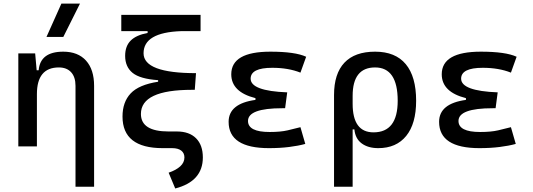

<svg xmlns="http://www.w3.org/2000/svg" viewBox="-20 -815 2970 1069"><path d="M400.4 224.6V-336.9Q400.4 -386.2 376 -412.8Q351.6 -439.5 307.6 -439.5Q185.5 -439.5 185.5 -291V0H82V-517.6H175.8L184.1 -423.8H195.3Q204.1 -527.3 332 -527.3Q414.1 -527.3 459 -477.5Q503.9 -427.7 503.9 -336.9V224.6ZM238.8 -609.4 321.8 -794.9H425.3L332.5 -609.4Z M885.7 9.8Q662.1 9.8 662.1 -166Q662.1 -246.6 707.5 -294.9Q752.9 -343.3 860.4 -359.9V-368.7Q759.8 -375.5 718.3 -409.2Q676.8 -442.9 676.8 -503.9Q676.8 -558.6 708 -589.4Q739.3 -620.1 801.8 -631.3V-641.6H655.3V-732.4H1096.7V-641.6H988.3Q779.3 -634.3 779.3 -518.6Q779.3 -407.7 1071.3 -407.7L1064.5 -314.9H1048.8Q764.6 -314.9 764.6 -180.7Q764.6 -83 918.5 -83H964.8Q1033.7 -83 1071.5 -45.2Q1109.4 -7.3 1109.4 61.5Q1109.4 194.8 955.6 234.4L918.9 146.5Q960.4 132.3 983.6 111.1Q1006.8 89.8 1006.8 61.5Q1006.8 37.1 989 23.4Q971.2 9.8 938.5 9.8Z M1477.5 9.8Q1252.9 9.8 1252.9 -136.7Q1252.9 -238.3 1402.3 -258.8V-268.6Q1267.6 -302.7 1267.6 -401.4Q1267.6 -527.3 1485.4 -527.3Q1623.5 -527.3 1684.6 -499L1652.8 -410.6Q1585.4 -437.5 1496.1 -437.5Q1375.5 -437.5 1375.5 -377Q1375.5 -308.6 1579.1 -300.8L1567.4 -212.4H1551.8Q1360.8 -212.4 1360.8 -141.6Q1360.8 -80.1 1481.4 -80.1Q1542 -80.1 1581.8 -89.4Q1621.6 -98.6 1652.8 -106.9L1679.7 -13.7Q1640.6 -2.9 1589.6 3.4Q1538.6 9.8 1477.5 9.8Z M2085.9 9.8Q2029.3 9.8 1993.7 -16.6Q1958 -43 1953.1 -94.7H1943.4V224.6H1839.8V-285.6Q1839.8 -404.8 1897.7 -466.1Q1955.6 -527.3 2068.4 -527.3Q2181.2 -527.3 2239 -458Q2296.9 -388.7 2296.9 -253.9Q2296.9 -126.5 2241.7 -58.3Q2186.5 9.8 2085.9 9.8ZM1943.4 -237.3Q1943.4 -78.1 2059.6 -78.1Q2194.3 -78.1 2194.3 -253.9Q2194.3 -439.5 2068.4 -439.5Q1943.4 -439.5 1943.4 -281.2Z M2649.4 9.8Q2424.8 9.8 2424.8 -136.7Q2424.8 -238.3 2574.2 -258.8V-268.6Q2439.5 -302.7 2439.5 -401.4Q2439.5 -527.3 2657.2 -527.3Q2795.4 -527.3 2856.4 -499L2824.7 -410.6Q2757.3 -437.5 2668 -437.5Q2547.4 -437.5 2547.4 -377Q2547.4 -308.6 2751 -300.8L2739.3 -212.4H2723.6Q2532.7 -212.4 2532.7 -141.6Q2532.7 -80.1 2653.3 -80.1Q2713.9 -80.1 2753.7 -89.4Q2793.5 -98.6 2824.7 -106.9L2851.6 -13.7Q2812.5 -2.9 2761.5 3.4Q2710.4 9.8 2649.4 9.8Z"/></svg>

Font: Cascadia Code NF
Style: Regular
Weight: 400
Monospace: yes
Designer: Aaron Bell
Foundry: Saja Typeworks
Version: Version 2404.023; ttfautohint (v1.8.4)